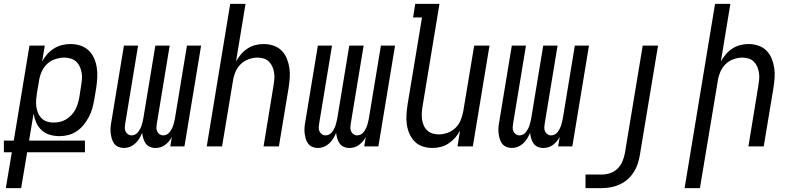

<svg xmlns="http://www.w3.org/2000/svg" viewBox="-58 -755 4078 990"><path d="M-28 215 3 30H-38V-30H13L94 -520H173L159 -437Q169 -457 184.5 -474.5Q200 -492 219.5 -504.5Q239 -517 261.5 -522.5Q284 -528 305 -528Q332 -528 356.5 -520Q381 -512 399 -495Q417 -478 427 -455Q437 -432 441 -406.5Q445 -381 443.5 -354Q442 -327 438 -301L428 -241Q424 -219 418 -196.5Q412 -174 400.5 -152.5Q389 -131 374 -112Q359 -93 338.5 -79Q318 -65 295 -59Q272 -53 249 -53Q223 -53 199 -60Q175 -67 157 -83.5Q139 -100 129 -122.5Q119 -145 115 -169L92 -30H380V30H82L51 215ZM218 -123Q234 -123 250.5 -126.5Q267 -130 282 -139Q297 -148 309.5 -161Q322 -174 330 -189Q338 -204 343 -220.5Q348 -237 351 -253L360 -312Q363 -329 364.5 -346.5Q366 -364 363 -380.5Q360 -397 353 -412Q346 -427 334.5 -437.5Q323 -448 307 -453Q291 -458 274 -458Q251 -458 226.5 -450Q202 -442 184 -424.5Q166 -407 156 -383.5Q146 -360 143 -337L133 -278Q130 -260 128.5 -242Q127 -224 129 -207Q131 -190 137.5 -174Q144 -158 155.5 -146Q167 -134 183.5 -128.5Q200 -123 218 -123Z M581 8Q566 8 552 2Q538 -4 530 -15.5Q522 -27 518 -41.5Q514 -56 512.5 -71Q511 -86 512.5 -101.5Q514 -117 517 -132L581 -520H654L588 -120Q586 -109 585.5 -98.5Q585 -88 589 -78.5Q593 -69 601.5 -63Q610 -57 621 -57Q630 -57 639 -61.5Q648 -66 654 -74Q660 -82 664.5 -90.5Q669 -99 672 -108Q675 -117 677 -126Q679 -135 681 -144L743 -520H817L751 -120Q749 -109 748.5 -98.5Q748 -88 752 -78.5Q756 -69 764.5 -63Q773 -57 783 -57Q793 -57 802 -61.5Q811 -66 817 -74Q823 -82 827.5 -90.5Q832 -99 835 -108Q838 -117 840 -126Q842 -135 844 -144L906 -520H979L893 0H820L828 -49Q822 -37 813 -26.5Q804 -16 793.5 -8Q783 0 770 4Q757 8 744 8Q728 8 714.5 2Q701 -4 693 -15.5Q685 -27 681 -41Q677 -55 675 -70Q669 -55 660.5 -41Q652 -27 639.5 -15.5Q627 -4 612 2Q597 8 581 8Z M1008 0 1129 -735H1208L1159 -438Q1170 -458 1184.5 -475Q1199 -492 1218 -504.5Q1237 -517 1258.5 -522.5Q1280 -528 1301 -528Q1327 -528 1351.5 -520Q1376 -512 1393.5 -494.5Q1411 -477 1420.5 -454Q1430 -431 1434 -405.5Q1438 -380 1436 -353.5Q1434 -327 1430 -301L1380 0H1301L1352 -312Q1355 -329 1356.5 -346Q1358 -363 1355.5 -379.5Q1353 -396 1346.5 -411Q1340 -426 1329 -437Q1318 -448 1302.5 -453Q1287 -458 1270 -458Q1247 -458 1223.5 -449.5Q1200 -441 1182.5 -423.5Q1165 -406 1155.5 -383Q1146 -360 1143 -337L1087 0Z M1581 8Q1566 8 1552 2Q1538 -4 1530 -15.5Q1522 -27 1518 -41.5Q1514 -56 1512.5 -71Q1511 -86 1512.5 -101.5Q1514 -117 1517 -132L1581 -520H1654L1588 -120Q1586 -109 1585.5 -98.5Q1585 -88 1589 -78.5Q1593 -69 1601.5 -63Q1610 -57 1621 -57Q1630 -57 1639 -61.5Q1648 -66 1654 -74Q1660 -82 1664.5 -90.5Q1669 -99 1672 -108Q1675 -117 1677 -126Q1679 -135 1681 -144L1743 -520H1817L1751 -120Q1749 -109 1748.5 -98.5Q1748 -88 1752 -78.5Q1756 -69 1764.5 -63Q1773 -57 1783 -57Q1793 -57 1802 -61.5Q1811 -66 1817 -74Q1823 -82 1827.5 -90.5Q1832 -99 1835 -108Q1838 -117 1840 -126Q1842 -135 1844 -144L1906 -520H1979L1893 0H1820L1828 -49Q1822 -37 1813 -26.5Q1804 -16 1793.5 -8Q1783 0 1770 4Q1757 8 1744 8Q1728 8 1714.5 2Q1701 -4 1693 -15.5Q1685 -27 1681 -41Q1677 -55 1675 -70Q1669 -55 1660.5 -41Q1652 -27 1639.5 -15.5Q1627 -4 1612 2Q1597 8 1581 8Z M2172 8Q2146 8 2121.5 0Q2097 -8 2080 -25.5Q2063 -43 2053 -66Q2043 -89 2039.5 -114.5Q2036 -140 2038 -166.5Q2040 -193 2044 -219L2118 -665H2072L2083 -735H2208L2121 -208Q2118 -191 2117 -174Q2116 -157 2118 -140.5Q2120 -124 2126.5 -109Q2133 -94 2144.5 -83Q2156 -72 2171.5 -67Q2187 -62 2204 -62Q2227 -62 2250.5 -70.5Q2274 -79 2291.5 -96.5Q2309 -114 2318 -137Q2327 -160 2331 -183L2387 -520H2466L2380 0H2301L2314 -82Q2304 -62 2289 -45Q2274 -28 2255 -15.5Q2236 -3 2214.5 2.5Q2193 8 2172 8Z M2581 8Q2566 8 2552 2Q2538 -4 2530 -15.5Q2522 -27 2518 -41.5Q2514 -56 2512.5 -71Q2511 -86 2512.5 -101.5Q2514 -117 2517 -132L2581 -520H2654L2588 -120Q2586 -109 2585.5 -98.5Q2585 -88 2589 -78.5Q2593 -69 2601.5 -63Q2610 -57 2621 -57Q2630 -57 2639 -61.5Q2648 -66 2654 -74Q2660 -82 2664.5 -90.5Q2669 -99 2672 -108Q2675 -117 2677 -126Q2679 -135 2681 -144L2743 -520H2817L2751 -120Q2749 -109 2748.5 -98.5Q2748 -88 2752 -78.5Q2756 -69 2764.5 -63Q2773 -57 2783 -57Q2793 -57 2802 -61.5Q2811 -66 2817 -74Q2823 -82 2827.5 -90.5Q2832 -99 2835 -108Q2838 -117 2840 -126Q2842 -135 2844 -144L2906 -520H2979L2893 0H2820L2828 -49Q2822 -37 2813 -26.5Q2804 -16 2793.5 -8Q2783 0 2770 4Q2757 8 2744 8Q2728 8 2714.5 2Q2701 -4 2693 -15.5Q2685 -27 2681 -41Q2677 -55 2675 -70Q2669 -55 2660.5 -41Q2652 -27 2639.5 -15.5Q2627 -4 2612 2Q2597 8 2581 8Z M2961 215V145H3045Q3066 145 3087.5 138Q3109 131 3126 114.5Q3143 98 3151.5 77Q3160 56 3164 35L3256 -520H3335L3241 46Q3237 69 3229.5 91.5Q3222 114 3208.5 134.5Q3195 155 3176.5 171Q3158 187 3135.5 197Q3113 207 3090 211Q3067 215 3044 215Z M3472 215 3629 -735H3708L3659 -438Q3670 -458 3684.5 -475Q3699 -492 3718 -504.5Q3737 -517 3758.5 -522.5Q3780 -528 3801 -528Q3827 -528 3851.5 -520Q3876 -512 3893.5 -494.5Q3911 -477 3920.5 -454Q3930 -431 3934 -405.5Q3938 -380 3936 -353.5Q3934 -327 3930 -301L3880 0H3801L3852 -312Q3855 -329 3856.5 -346Q3858 -363 3855.5 -379.5Q3853 -396 3846.5 -411Q3840 -426 3829 -437Q3818 -448 3802.5 -453Q3787 -458 3770 -458Q3747 -458 3723.5 -449.5Q3700 -441 3682.5 -423.5Q3665 -406 3655.5 -383Q3646 -360 3643 -337L3551 215Z"/></svg>

Font: Iosevka Term Curly Oblique
Style: Regular
Weight: 400
Italic angle: -9°
Designer: Belleve Invis
Foundry: Belleve Invis
Version: Version 32.3.0